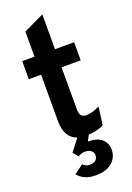

<svg xmlns="http://www.w3.org/2000/svg" viewBox="-179 -786 750 1093"><g transform="rotate(-20 196.0 -239.0)"><path d="M227 12Q166 12 135.5 -21.5Q105 -55 105 -121.5V-401.5H30.5V-511H105V-662.5L229 -722V-511H345V-401.5H229V-144Q229 -120 238.8 -108.5Q248.5 -97 269.5 -97Q306.5 -97 350.5 -120L336 -11Q313 0.5 286 6.2Q259 12 227 12ZM203 243.5Q162.5 243.5 136.2 230.5Q110 217.5 95 198L150.5 157Q156.5 165 166.8 170Q177 175 191 175Q214 175 226.8 164.2Q239.5 153.5 239.5 135Q239.5 117 226 106.2Q212.5 95.5 189 95.5Q177 95.5 166.8 99Q156.5 102.5 147 108.5L121 77L180.5 0H250L225 47Q283.5 47 310.2 72.8Q337 98.5 337 136Q337 182.5 302 213Q267 243.5 203 243.5Z"/></g></svg>

Font: Undotted
Style: Bold
Weight: 700
Designer: Delve Withrington, Dave Bailey, Thomas Jockin
Foundry: Delve Fonts LLC
Version: Version 4.000